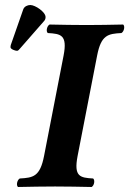

<svg xmlns="http://www.w3.org/2000/svg" viewBox="-20 -745 516 767"><path d="M234 -523 156 -122C140 -39 112 -35 59 -32C48 -26 44 -4 52 2C91 1 162 0 200 0C238 0 308 1 346 2C357 -4 360 -26 352 -32C300 -35 274 -39 290 -122L368 -523C384 -606 412 -610 465 -613C476 -619 480 -641 472 -647C433 -646 364 -645 326 -645C288 -645 216 -646 178 -647C167 -641 163 -619 171 -613C223 -610 250 -606 234 -523ZM101 -725C90 -725 77 -719 73 -708L23 -565C22 -562 22 -557 22 -556C22 -549 40 -542 48 -542C52 -542 56 -546 59 -550L157 -662C161 -667 162 -672 162 -677C162 -697 121 -725 101 -725Z"/></svg>

Font: Libertinus Serif
Style: Bold Italic
Weight: 700
Italic angle: -12°
Designer: Philipp H. Poll, Khaled Hosny
Foundry: Caleb Maclennan
Version: Version 7.050;RELEASE